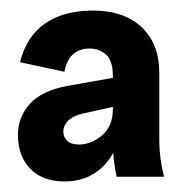

<svg xmlns="http://www.w3.org/2000/svg" viewBox="-20 -719 353 364"><path d="M201 -384Q198 -399 196 -414.5Q194 -430 194 -445V-575Q194 -604 181 -615.5Q168 -627 150 -627Q132 -627 119.5 -617Q107 -607 102 -583L18 -601Q30 -650 65.5 -674.5Q101 -699 156 -699Q215 -699 248.5 -667.5Q282 -636 282 -581V-452Q282 -419 291 -384ZM102 -375Q61 -375 37.5 -399Q14 -423 14 -463Q14 -497 36.5 -522Q59 -547 107 -556L220 -576V-522L138 -504Q117 -499 108.5 -489.5Q100 -480 100 -470Q100 -459 107.5 -452Q115 -445 130 -445Q153 -445 173.5 -462.5Q194 -480 194 -512H213Q213 -449 183 -412Q153 -375 102 -375Z"/></svg>

Font: Radio Canada Big Medium
Style: Regular
Weight: 500
Designer: Étienne Aubert Bonn
Foundry: Coppers and Brasses
Version: Version 1.001